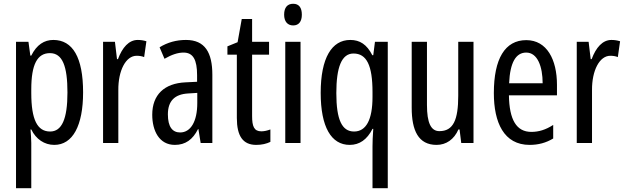

<svg xmlns="http://www.w3.org/2000/svg" viewBox="-20 -759 3320 1019"><path d="M263 -547C215 -547 175 -522 146 -464H141L131 -537H65V240H146V0C146 -20 144 -44 142 -72H146C171 -20 216 10 268 10C366 10 421 -92 421 -269C421 -454 366 -547 263 -547ZM245 -477C312 -477 338 -407 338 -268C338 -127 308 -61 246 -61C178 -61 146 -124 146 -265V-285C146 -417 178 -477 245 -477Z M711 -547C664 -547 629 -507 606 -445H601L590 -537H527V0H608V-280C607 -385 648 -463 705 -463C720 -463 733 -461 745 -456L757 -540C741 -545 726 -547 711 -547Z M967 -547C916 -547 869 -534 827 -508L853 -447C891 -469 924 -480 954 -480C1005 -480 1026 -442 1026 -360V-325L965 -322C852 -317 788 -256 788 -150C788 -65 825 10 908 10C964 10 1003 -18 1031 -74H1033L1045 0H1107V-362C1107 -480 1068 -547 967 -547ZM979 -263 1027 -266V-212C1027 -114 992 -56 936 -56C895 -56 871 -86 871 -152C871 -222 906 -259 979 -263Z M1367 -62C1328 -62 1318 -89 1318 -143V-469H1408V-537H1318V-658H1263L1241 -535L1187 -513V-469H1237V-133C1237 -37 1269 10 1340 10C1370 10 1394 4 1415 -6V-72C1399 -66 1383 -62 1367 -62Z M1536 -739C1505 -739 1488 -719 1488 -681C1488 -645 1506 -624 1536 -624C1566 -624 1582 -645 1582 -681C1582 -718 1567 -739 1536 -739ZM1575 -537H1494V0H1575Z M1957 18V240H2038V-537H1970L1961 -466H1956C1927 -523 1890 -547 1839 -547C1741 -547 1682 -452 1682 -266C1682 -85 1738 10 1836 10C1888 10 1928 -18 1957 -75H1961C1958 -35 1957 -4 1957 18ZM1859 -61C1795 -61 1765 -123 1765 -265C1765 -402 1793 -475 1856 -475C1926 -475 1957 -412 1957 -270V-245C1957 -123 1923 -61 1859 -61Z M2493 -537H2412V-251C2412 -123 2386 -63 2312 -63C2267 -63 2246 -107 2246 -202V-537H2165V-187C2165 -67 2200 10 2297 10C2348 10 2390 -19 2413 -72H2419L2428 0H2493Z M2773 -546C2660 -546 2601 -447 2601 -265C2601 -109 2654 10 2791 10C2837 10 2878 -1 2916 -24V-96C2876 -70 2839 -59 2800 -59C2721 -59 2683 -123 2681 -253H2936V-309C2936 -442 2883 -546 2773 -546ZM2773 -480C2833 -480 2860 -405 2860 -317H2682C2687 -428 2718 -480 2773 -480Z M3225 -547C3178 -547 3143 -507 3120 -445H3115L3104 -537H3041V0H3122V-280C3121 -385 3162 -463 3219 -463C3234 -463 3247 -461 3259 -456L3271 -540C3255 -545 3240 -547 3225 -547Z"/></svg>

Font: Noto Sans Lao Looped ExtraCondensed
Style: Regular
Weight: 400
Width: 2
Designer: Mark Frömberg, Ben Mitchell
Foundry: The Fontpad Ltd
Version: Version 1.002